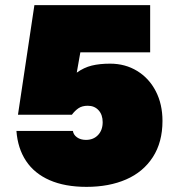

<svg xmlns="http://www.w3.org/2000/svg" viewBox="-20 -718 690 748"><path d="M44 -208H264Q266 -193 280 -183Q294 -173 315 -173Q344 -173 362 -192Q380 -211 380 -242Q380 -271 364 -288.5Q348 -306 322 -306Q300 -306 286 -296.5Q272 -287 260 -271H50L114 -698H565V-514H293L279 -435Q307 -455 337.5 -462.5Q368 -470 409 -470Q468 -470 514.5 -441.5Q561 -413 587 -362.5Q613 -312 613 -247Q613 -164 575.5 -106Q538 -48 471.5 -19Q405 10 317 10Q233 10 173.5 -16Q114 -42 81.5 -91Q49 -140 44 -208Z"/></svg>

Font: Azeret Mono Black
Style: Regular
Weight: 900
Designer: Martin Vácha
Foundry: Displaay
Version: Version 1.000; Glyphs 3.0.3, build 3074